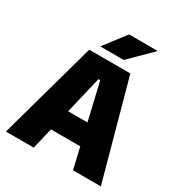

<svg xmlns="http://www.w3.org/2000/svg" viewBox="-191 -958 1021 1090"><g transform="rotate(30 319.0 -413.5)"><path d="M7.5 0 185 -639H454.5L630 0H447.5L325.5 -520.5H314L190 0ZM175 -138.5V-276.5H461.5V-138.5ZM337.5 -827H524V-825.5L383.5 -686.5H230.5V-688Z"/></g></svg>

Font: Anek Bangla Medium ExtraBold
Style: Regular
Weight: 800
Version: Version 1.003